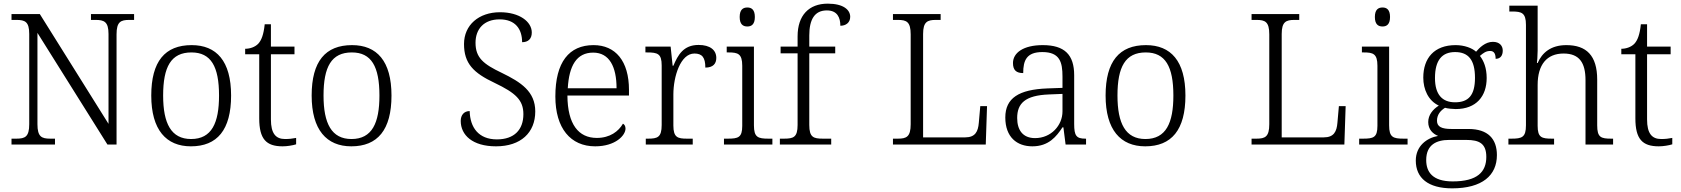

<svg xmlns="http://www.w3.org/2000/svg" viewBox="-20 -791 9199 1051"><path d="M43 0H281V-32H255C208 -32 185 -42 185 -111V-611L568 0H618V-603C618 -672 641 -682 688 -682H714V-714H478V-682H503C550 -682 574 -672 574 -605V-113L198 -714H43V-682H70C117 -682 140 -672 140 -605V-111C140 -42 117 -32 70 -32H43Z M1025 10C1169 10 1245 -80 1245 -268C1245 -457 1165 -544 1029 -544C883 -544 808 -455 808 -268C808 -80 890 10 1025 10ZM1026 -30C917 -30 873 -115 873 -268C873 -425 916 -504 1028 -504C1135 -504 1179 -427 1179 -268C1179 -118 1139 -30 1026 -30Z M1527 10C1552 10 1582 5 1601 -1V-36C1580 -32 1563 -30 1540 -30C1489 -30 1463 -61 1463 -137V-494H1592V-536H1463V-658H1429C1423 -601 1411 -570 1393 -551C1375 -533 1348 -524 1322 -524V-494H1399V-143C1399 -30 1437 10 1527 10Z M1903 10C2047 10 2123 -80 2123 -268C2123 -457 2043 -544 1907 -544C1761 -544 1686 -455 1686 -268C1686 -80 1768 10 1903 10ZM1904 -30C1795 -30 1751 -115 1751 -268C1751 -425 1794 -504 1906 -504C2013 -504 2057 -427 2057 -268C2057 -118 2017 -30 1904 -30Z M2695 10C2831 10 2910 -65 2910 -181C2910 -290 2832 -341 2727 -392C2626 -440 2583 -475 2583 -557C2583 -632 2629 -685 2715 -685C2800 -685 2838 -633 2838 -560C2871 -560 2891 -578 2891 -613C2891 -672 2824 -724 2717 -724C2601 -724 2520 -654 2520 -550C2520 -444 2571 -392 2688 -337C2803 -282 2845 -243 2845 -166C2845 -81 2795 -28 2700 -28C2600 -28 2553 -93 2551 -183C2520 -183 2502 -161 2502 -129C2502 -52 2566 10 2695 10Z M3238 10C3349 10 3404 -50 3404 -87C3404 -101 3398 -110 3390 -114C3366 -72 3319 -36 3247 -36C3147 -36 3087 -110 3086 -268H3423V-299C3423 -457 3349 -544 3229 -544C3095 -544 3020 -451 3020 -263C3020 -89 3103 10 3238 10ZM3355 -308H3088C3095 -431 3136 -503 3227 -503C3316 -503 3355 -425 3355 -308Z M3515 0H3772V-32H3741C3690 -32 3666 -38 3666 -104V-274C3666 -372 3705 -498 3781 -498C3823 -498 3841 -477 3841 -421C3884 -421 3901 -443 3901 -474C3901 -517 3867 -545 3804 -545C3721 -545 3691 -490 3666 -431H3662L3651 -536H3513V-504H3522C3580 -504 3602 -497 3602 -433V-107C3602 -39 3579 -32 3527 -32H3515Z M4071 -646C4094 -646 4112 -658 4112 -698C4112 -738 4094 -750 4071 -750C4047 -750 4029 -738 4029 -698C4029 -658 4047 -646 4071 -646ZM3943 0H4208V-32H4187C4129 -32 4107 -39 4107 -105V-536H3958V-504H3968C4019 -504 4043 -497 4043 -431V-102C4043 -38 4021 -32 3963 -32H3943Z M4249 0H4530V-32H4485C4433 -32 4410 -39 4410 -107V-499H4552V-536H4410V-597C4410 -684 4439 -734 4506 -734C4564 -734 4580 -694 4580 -650C4610 -650 4634 -667 4634 -699C4634 -737 4597 -771 4511 -771C4408 -771 4346 -707 4346 -592V-536H4253V-499H4346V-107C4346 -39 4323 -32 4271 -32H4249Z M4868 0H5376L5383 -210H5346L5338 -119C5334 -71 5319 -39 5263 -39H5033V-605C5033 -672 5057 -682 5103 -682H5129V-714H4868V-682H4895C4942 -682 4965 -672 4965 -603V-111C4965 -42 4942 -32 4895 -32H4868Z M5631 10C5721 10 5763 -44 5796 -94H5801L5813 0H5925V-32H5921C5872 -32 5860 -48 5860 -112V-379C5860 -491 5808 -544 5688 -544C5582 -544 5525 -502 5525 -446C5525 -406 5544 -391 5581 -391C5581 -460 5599 -506 5686 -506C5782 -506 5796 -450 5796 -372V-310L5713 -307C5557 -301 5483 -254 5483 -148C5483 -40 5547 10 5631 10ZM5646 -35C5578 -35 5548 -80 5548 -145C5548 -224 5590 -269 5722 -274L5796 -277V-181C5796 -105 5734 -35 5646 -35Z M6249 10C6393 10 6469 -80 6469 -268C6469 -457 6389 -544 6253 -544C6107 -544 6032 -455 6032 -268C6032 -80 6114 10 6249 10ZM6250 -30C6141 -30 6097 -115 6097 -268C6097 -425 6140 -504 6252 -504C6359 -504 6403 -427 6403 -268C6403 -118 6363 -30 6250 -30Z M6831 0H7339L7346 -210H7309L7301 -119C7297 -71 7282 -39 7226 -39H6996V-605C6996 -672 7020 -682 7066 -682H7092V-714H6831V-682H6858C6905 -682 6928 -672 6928 -603V-111C6928 -42 6905 -32 6858 -32H6831Z M7548 -646C7571 -646 7589 -658 7589 -698C7589 -738 7571 -750 7548 -750C7524 -750 7506 -738 7506 -698C7506 -658 7524 -646 7548 -646ZM7420 0H7685V-32H7664C7606 -32 7584 -39 7584 -105V-536H7435V-504H7445C7496 -504 7520 -497 7520 -431V-102C7520 -38 7498 -32 7440 -32H7420Z M7929 240C8094 240 8174 169 8174 58C8174 -30 8126 -85 8018 -85H7925C7872 -85 7846 -97 7846 -130C7846 -164 7866 -186 7890 -201C7902 -197 7932 -194 7948 -194C8062 -194 8118 -265 8118 -364C8118 -419 8102 -458 8081 -485C8100 -501 8114 -512 8137 -512C8160 -512 8167 -494 8167 -469C8194 -469 8206 -488 8206 -514C8206 -540 8189 -562 8152 -562C8110 -562 8078 -529 8060 -508C8038 -528 7996 -544 7948 -544C7831 -544 7771 -473 7771 -366C7771 -302 7798 -240 7856 -213C7824 -193 7798 -162 7798 -123C7798 -82 7824 -58 7852 -47C7790 -36 7730 8 7730 88C7730 183 7797 240 7929 240ZM7945 -231C7875 -231 7835 -273 7835 -364C7835 -462 7874 -506 7945 -506C8018 -506 8054 -463 8054 -365C8054 -269 8018 -231 7945 -231ZM7932 202C7820 202 7787 149 7787 85C7787 0 7845 -25 7912 -25H8007C8078 -25 8116 -5 8116 68C8116 150 8067 202 7932 202Z M8237 0H8487V-32H8476C8419 -32 8397 -38 8397 -102V-326C8397 -438 8448 -498 8539 -498C8625 -498 8659 -448 8659 -352V0H8810V-32H8800C8743 -32 8723 -39 8723 -105V-355C8723 -488 8663 -544 8554 -544C8469 -544 8421 -502 8397 -446H8393C8394 -451 8397 -486 8397 -514V-760H8242V-728H8257C8309 -728 8333 -721 8333 -655V-105C8333 -39 8311 -32 8253 -32H8237Z M9060 10C9085 10 9115 5 9134 -1V-36C9113 -32 9096 -30 9073 -30C9022 -30 8996 -61 8996 -137V-494H9125V-536H8996V-658H8962C8956 -601 8944 -570 8926 -551C8908 -533 8881 -524 8855 -524V-494H8932V-143C8932 -30 8970 10 9060 10Z"/></svg>

Font: Noto Serif Lao Light
Style: Regular
Weight: 300
Designer: Monotype Design Team
Foundry: Monotype Imaging Inc.
Version: Version 2.003